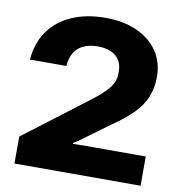

<svg xmlns="http://www.w3.org/2000/svg" viewBox="-82 -816 840 892"><g transform="rotate(10 337.5 -370.0)"><path d="M45 0V-127L362 -368Q392 -392 411 -412.5Q430 -433 439 -452.5Q448 -472 448 -493V-507Q448 -537 434 -559Q420 -581 394 -592Q368 -603 332 -603Q292 -603 263.5 -589Q235 -575 220.5 -549Q206 -523 204 -488H32Q38 -566 77.5 -622.5Q117 -679 185.5 -709.5Q254 -740 345 -740Q430 -740 493.5 -711.5Q557 -683 592 -631.5Q627 -580 627 -510Q627 -459 609.5 -416Q592 -373 554.5 -335Q517 -297 458 -257L316 -153L297 -142V-137L345 -138H640V0Z"/></g></svg>

Font: Hubot Sans SemiExpanded
Style: Bold
Weight: 700
Width: 6
Designer: Deni Anggara
Foundry: GitHub, Inc., Subsidiary of Microsoft Corporation
Version: Version 2.000